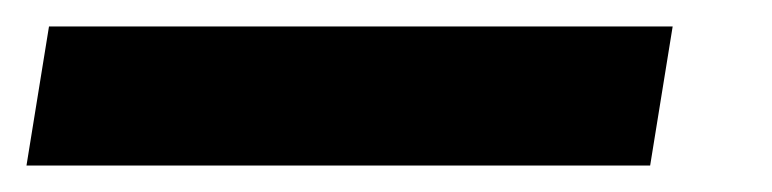

<svg xmlns="http://www.w3.org/2000/svg" viewBox="-63 -20 583 145"><path d="M-43 105 -26 0H445L428 105Z"/></svg>

Font: Nunito Sans 6pt ExtraBold
Style: Italic
Weight: 800
Italic angle: -9°
Version: Version 3.101;gftools[0.9.27]